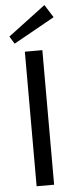

<svg xmlns="http://www.w3.org/2000/svg" viewBox="-62 -963 389 995"><g transform="rotate(-5 132.5 -466.0)"><path d="M178 -700V0H87V-700ZM251 -865 38 -746 14 -785 209 -932Z"/></g></svg>

Font: Pathway Extreme 72pt Medium
Style: Regular
Weight: 500
Designer: Eduardo Rodriguez Tunni
Foundry: Eduardo Rodriguez Tunni
Version: Version 1.001;gftools[0.9.26]